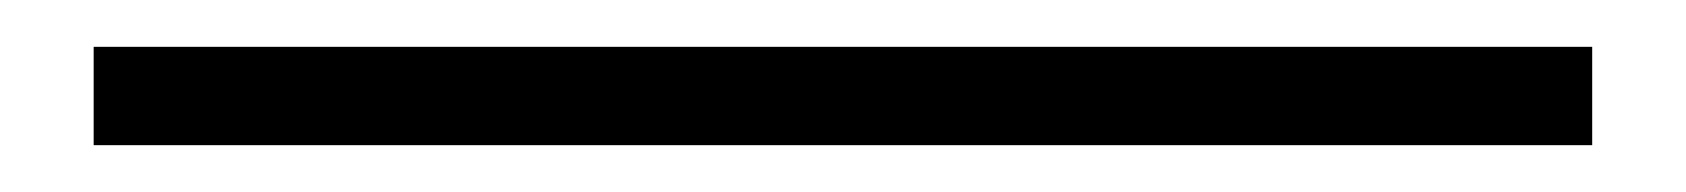

<svg xmlns="http://www.w3.org/2000/svg" viewBox="-20 50 720 82"><path d="M20 112V70H660V112Z"/></svg>

Font: Kalnia SemiExpanded Medium
Style: Regular
Weight: 500
Width: 6
Designer: Frida Medrano
Foundry: Frida Medrano
Version: Version 1.105